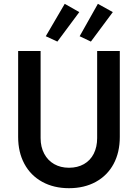

<svg xmlns="http://www.w3.org/2000/svg" viewBox="-20 -990 731 1018"><path d="M76.2 -263.7V-719.7H195.3V-257.8Q195.3 -210.9 214.4 -175Q233.4 -139.2 267.3 -119.9Q301.3 -100.6 345.7 -100.6Q391.1 -100.6 425 -119.9Q459 -139.2 477.1 -175Q495.1 -210.9 495.1 -257.8V-719.7H615.2V-263.7Q615.2 -182.1 582.3 -120.8Q549.3 -59.6 488.3 -25.9Q427.2 7.8 345.7 7.8Q265.1 7.8 203.9 -25.9Q142.6 -59.6 109.4 -121.1Q76.2 -182.6 76.2 -263.7ZM222.7 -797.9 323.2 -969.7 400.4 -925.8 284.2 -769.5ZM402.3 -797.9 499 -969.7 578.1 -925.8 461.9 -769.5Z"/></svg>

Font: Reddit Sans Strawberry SemiBold
Style: Regular
Weight: 600
Designer: Stephen Hutchings
Foundry: Reddit
Version: Version 1.013